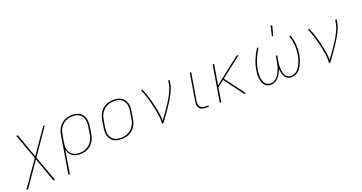

<svg xmlns="http://www.w3.org/2000/svg" viewBox="-45 -1562 4890 2594"><g transform="rotate(-20 2400.0 -264.5)"><path d="M3 215 258 -154 125 -520H148L272 -174L512 -520H535L280 -151L413 215H390L266 -131L26 215Z M607 215 696 -323Q701 -351 710 -378Q719 -405 735 -429.5Q751 -454 773 -473.5Q795 -493 821.5 -505.5Q848 -518 876 -523Q904 -528 931 -528Q961 -528 989 -522Q1017 -516 1040 -500.5Q1063 -485 1078 -462Q1093 -439 1100 -412Q1107 -385 1107 -355.5Q1107 -326 1102 -297L1085 -197Q1081 -170 1072 -143Q1063 -116 1047.5 -91.5Q1032 -67 1009.5 -47Q987 -27 961.5 -14.5Q936 -2 908 3Q880 8 853 8Q822 8 793 1Q764 -6 741 -23.5Q718 -41 703.5 -66.5Q689 -92 684 -122L628 215ZM851 -11Q876 -11 901 -15.5Q926 -20 950 -31.5Q974 -43 994.5 -61.5Q1015 -80 1029.5 -102.5Q1044 -125 1052.5 -150Q1061 -175 1065 -200L1081 -300Q1086 -326 1086.5 -352.5Q1087 -379 1081.5 -403.5Q1076 -428 1062.5 -449Q1049 -470 1028.5 -484Q1008 -498 983 -503.5Q958 -509 931 -509Q906 -509 880.5 -504.5Q855 -500 831.5 -488.5Q808 -477 787.5 -458.5Q767 -440 752 -417.5Q737 -395 729 -370Q721 -345 717 -320L700 -221Q696 -195 695 -168.5Q694 -142 700 -117.5Q706 -93 719.5 -72Q733 -51 753 -36.5Q773 -22 798.5 -16.5Q824 -11 851 -11Z M1446 8Q1416 8 1387.5 2Q1359 -4 1335.5 -19Q1312 -34 1296.5 -57Q1281 -80 1273.5 -107Q1266 -134 1266.5 -164Q1267 -194 1272 -223L1288 -323Q1293 -351 1302.5 -378Q1312 -405 1328 -430Q1344 -455 1367 -474.5Q1390 -494 1417 -506.5Q1444 -519 1472 -523.5Q1500 -528 1527 -528Q1557 -528 1585.5 -522Q1614 -516 1637.5 -501Q1661 -486 1677 -463Q1693 -440 1700.5 -413Q1708 -386 1707.5 -356Q1707 -326 1702 -297L1685 -197Q1681 -169 1671.5 -142Q1662 -115 1645.5 -90Q1629 -65 1606 -45.5Q1583 -26 1556.5 -13.5Q1530 -1 1501.5 3.5Q1473 8 1446 8ZM1447 -11Q1472 -11 1497.5 -15.5Q1523 -20 1547.5 -31.5Q1572 -43 1593 -61Q1614 -79 1628.5 -101.5Q1643 -124 1652 -149Q1661 -174 1665 -200L1681 -300Q1686 -326 1686.5 -353Q1687 -380 1681 -404.5Q1675 -429 1661 -450Q1647 -471 1626 -484.5Q1605 -498 1579.5 -503.5Q1554 -509 1527 -509Q1502 -509 1476 -504.5Q1450 -500 1426 -488.5Q1402 -477 1381 -459Q1360 -441 1345 -418.5Q1330 -396 1321.5 -371Q1313 -346 1309 -320L1292 -220Q1288 -194 1287.5 -167Q1287 -140 1293 -115.5Q1299 -91 1313 -70Q1327 -49 1347.5 -35.5Q1368 -22 1394 -16.5Q1420 -11 1447 -11Z M2030 0Q2036 -35 2033.5 -69.5Q2031 -104 2026 -137.5Q2021 -171 2014.5 -203.5Q2008 -236 2000.5 -268.5Q1993 -301 1984 -333Q1975 -365 1965 -397Q1955 -429 1944 -459.5Q1933 -490 1920 -520L1938 -528Q1955 -490 1969 -450.5Q1983 -411 1994.5 -371Q2006 -331 2016.5 -290Q2027 -249 2035 -207.5Q2043 -166 2049 -124Q2055 -82 2054 -38Q2073 -63 2092 -88.5Q2111 -114 2129 -140Q2147 -166 2164.5 -192Q2182 -218 2199 -244.5Q2216 -271 2231.5 -298Q2247 -325 2260.5 -353Q2274 -381 2285 -410Q2296 -439 2301 -468L2310 -520H2331L2322 -468Q2317 -436 2304.5 -405Q2292 -374 2277 -343.5Q2262 -313 2244.5 -283.5Q2227 -254 2208.5 -225Q2190 -196 2171 -167.5Q2152 -139 2132 -111Q2112 -83 2091.5 -55Q2071 -27 2051 0Z M2706 0H2661Q2644 0 2627.5 -3Q2611 -6 2596.5 -13.5Q2582 -21 2572 -33.5Q2562 -46 2556.5 -61.5Q2551 -77 2551.5 -94Q2552 -111 2555 -128L2620 -520H2640L2574 -125Q2571 -104 2573.5 -83Q2576 -62 2588.5 -47Q2601 -32 2620.5 -25.5Q2640 -19 2661 -19H2705Z M2862 0 2948 -520H2969L2921 -230L3292 -520H3324L3025 -287L3238 0H3213L3009 -274L2916 -201L2883 0Z M3595 8Q3567 8 3542.5 -3.5Q3518 -15 3503 -36Q3488 -57 3480.5 -82.5Q3473 -108 3470.5 -135.5Q3468 -163 3469.5 -191Q3471 -219 3476 -247Q3488 -320 3517.5 -391.5Q3547 -463 3590 -528L3607 -518Q3566 -454 3537 -384.5Q3508 -315 3496 -245Q3492 -219 3490.5 -194Q3489 -169 3490.5 -144.5Q3492 -120 3498 -96.5Q3504 -73 3516 -53Q3528 -33 3550 -22Q3572 -11 3597 -11Q3617 -11 3637 -17.5Q3657 -24 3673.5 -37.5Q3690 -51 3703.5 -68.5Q3717 -86 3727 -104.5Q3737 -123 3744.5 -142Q3752 -161 3758.5 -181Q3765 -201 3769 -220.5Q3773 -240 3777 -260L3790 -338H3810L3797 -260Q3793 -240 3791 -220Q3789 -200 3788.5 -180.5Q3788 -161 3789.5 -141.5Q3791 -122 3795 -103.5Q3799 -85 3806.5 -68Q3814 -51 3827 -37.5Q3840 -24 3858 -17.5Q3876 -11 3896 -11Q3921 -11 3946.5 -23Q3972 -35 3990.5 -55Q4009 -75 4022.5 -99Q4036 -123 4045.5 -148Q4055 -173 4062 -198.5Q4069 -224 4073 -250Q4085 -321 4079 -390Q4073 -459 4052 -522L4072 -528Q4093 -463 4099.5 -391.5Q4106 -320 4094 -247Q4089 -219 4081.5 -191.5Q4074 -164 4063 -137Q4052 -110 4037 -84Q4022 -58 4000.5 -37Q3979 -16 3951.5 -4Q3924 8 3896 8Q3875 8 3856 2.5Q3837 -3 3822.5 -15Q3808 -27 3798.5 -43.5Q3789 -60 3783 -78Q3777 -96 3773.5 -116Q3770 -136 3770 -156Q3762 -136 3753.5 -116.5Q3745 -97 3733.5 -79Q3722 -61 3707 -44.5Q3692 -28 3674.5 -16Q3657 -4 3636 2Q3615 8 3595 8ZM3830 -600 3863 -744H3886L3848 -600Z M4430 0Q4436 -35 4433.5 -69.5Q4431 -104 4426 -137.5Q4421 -171 4414.5 -203.5Q4408 -236 4400.5 -268.5Q4393 -301 4384 -333Q4375 -365 4365 -397Q4355 -429 4344 -459.5Q4333 -490 4320 -520L4338 -528Q4355 -490 4369 -450.5Q4383 -411 4394.5 -371Q4406 -331 4416.5 -290Q4427 -249 4435 -207.5Q4443 -166 4449 -124Q4455 -82 4454 -38Q4473 -63 4492 -88.5Q4511 -114 4529 -140Q4547 -166 4564.5 -192Q4582 -218 4599 -244.5Q4616 -271 4631.5 -298Q4647 -325 4660.5 -353Q4674 -381 4685 -410Q4696 -439 4701 -468L4710 -520H4731L4722 -468Q4717 -436 4704.5 -405Q4692 -374 4677 -343.5Q4662 -313 4644.5 -283.5Q4627 -254 4608.5 -225Q4590 -196 4571 -167.5Q4552 -139 4532 -111Q4512 -83 4491.5 -55Q4471 -27 4451 0Z"/></g></svg>

Font: Iosevka Aile Thin Oblique
Style: Regular
Weight: 100
Italic angle: -9°
Designer: Belleve Invis
Foundry: Belleve Invis
Version: Version 31.1.0; ttfautohint (v1.8.4)